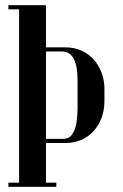

<svg xmlns="http://www.w3.org/2000/svg" viewBox="-20 -719 475 739"><path d="M53.5 -699H157V-536.8H229.8Q265.8 -536.8 293.8 -524.1Q321.8 -511.5 341.5 -489Q361.2 -466.5 371.6 -437.5Q382 -408.5 382 -375V-333Q382 -283.2 362.2 -246Q342.5 -208.8 308.4 -188.6Q274.2 -168.5 230.2 -168.5H157V0H53.5ZM278.5 -300.2V-410Q278.5 -434.5 275.4 -454.8Q272.2 -475 265.2 -489.8Q258.2 -504.5 246.9 -512.6Q235.5 -520.8 219.2 -520.8H157V-184.5H222Q247 -184.5 259 -203.6Q271 -222.8 274.8 -249.9Q278.5 -277 278.5 -300.2ZM12.2 -683V-699H53.5V-683ZM12.2 0V-16H53.5V0ZM157 0V-16H196.8V0Z"/></svg>

Font: Emberly Black
Style: Regular
Weight: 900
Designer: Rajesh Rajput
Foundry: Rajesh Rajput
Version: Version 1.000